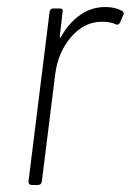

<svg xmlns="http://www.w3.org/2000/svg" viewBox="-20 -526 372 546"><path d="M325 -496 329 -494Q333 -490 331 -484L329 -480L322 -463Q317 -453 309 -457Q292 -465 267 -464Q218 -463 181.5 -420Q145 -377 137 -315L99 -10Q97 0 88 0H70Q61 0 61 -10L121 -492Q121 -496 124 -499Q127 -502 131 -502H150Q160 -502 158 -492L150 -423Q149 -420 151 -419.5Q153 -419 154 -422Q176 -461 208 -483.5Q240 -506 279 -506Q307 -506 325 -496Z"/></svg>

Font: Barlow Semi Condensed ExLight
Style: Italic
Weight: 275
Width: 4
Italic angle: -7°
Designer: Jeremy Tribby
Foundry: Tribby Type
Version: Version 1.408